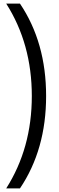

<svg xmlns="http://www.w3.org/2000/svg" viewBox="-20 -828 330 1068"><path d="M157 -294Q157 -584 14.5 -808H91Q236.5 -592 236.5 -294Q236.5 4 91 220H14.5Q157 -4 157 -294Z"/></svg>

Font: Encode Sans Condensed
Style: Regular
Weight: 400
Width: 3
Designer: Multiple Designers
Foundry: Impallari Type
Version: Version 2.000